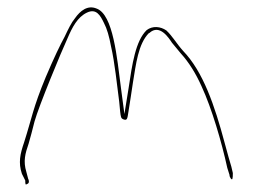

<svg xmlns="http://www.w3.org/2000/svg" viewBox="-20 -580 690 517"><path d="M39 -112 48 -94C48 -83 49 -82 52 -84C57 -86 59 -88 57 -97H56V-98L51 -117C42 -146 48 -167 57 -193C62 -209 67 -230 73 -253C84 -293 146 -443 161 -475C175 -508 189 -534 214 -546C239 -558 250 -539 260 -518C268 -503 274 -482 279 -455C289 -412 295 -351 301 -306C303 -285 304 -271 306 -265C307 -262 308 -260 314 -258C322 -256 323 -259 326 -280C330 -306 334 -330 338 -358C346 -406 352 -462 381 -491H382C410 -517 435 -477 443 -465L467 -436C488 -413 507 -383 523 -347C550 -289 577 -197 592 -128L598 -109C598 -105 599 -104 601 -100C606 -93 607 -99 607 -114L603 -131C599 -143 593 -166 585 -195C558 -296 527 -387 473 -443C455 -463 445 -482 428 -498C412 -509 391 -511 375 -499C345 -470 336 -408 326 -341L315 -273L306 -341C295 -425 285 -541 240 -557C216 -567 196 -551 182 -531C172 -519 164 -502 154 -481C143 -461 125 -424 103 -372C69 -290 66 -263 45 -197C34 -165 29 -142 39 -112ZM188 -524C188 -524 188 -523 188 -523C188 -523 188 -524 188 -524ZM314 -258C314 -258 313 -258 313 -258C313 -258 314 -258 314 -258ZM376 -499C376 -499 375 -499 375 -499C375 -499 376 -499 376 -499ZM428 -498C428 -498 427 -498 427 -498C427 -498 428 -498 428 -498ZM443 -465C443 -465 443 -464 443 -464C443 -464 443 -465 443 -465ZM603 -132C603 -132 603 -131 603 -131C603 -131 603 -132 603 -132Z"/></svg>

Font: Stray Cat
Style: HlCn
Weight: 100
Version: Version 1.0